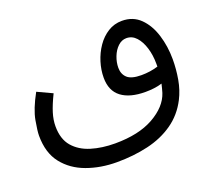

<svg xmlns="http://www.w3.org/2000/svg" viewBox="-106 -556 985 884"><g transform="rotate(-20 387.0 -114.0)"><path d="M326 188Q247 188 179.5 163.5Q112 139 71 87Q30 35 30 -49Q30 -72 39 -122.5Q48 -173 87 -244L160 -210Q137 -163 126.5 -129Q116 -95 116 -64Q116 -1 147.5 35.5Q179 72 231.5 88Q284 104 348 104Q464 104 537.5 62.5Q611 21 631 -40Q637 -60 642 -82Q623 -76 602 -73.5Q581 -71 560 -71Q484 -71 442.5 -102.5Q401 -134 401 -198Q401 -236 413 -274.5Q425 -313 447 -345Q469 -377 500 -396.5Q531 -416 569 -416Q623 -416 658.5 -381Q694 -346 711.5 -289.5Q729 -233 729 -170Q729 -121 720.5 -72.5Q712 -24 691 17Q659 79 604.5 117Q550 155 479 171.5Q408 188 326 188ZM480 -218Q480 -187 500 -168.5Q520 -150 569 -150Q612 -150 651 -162Q651 -169 651 -176Q651 -218 640 -254Q629 -290 609 -312Q589 -334 561 -334Q538 -334 519.5 -316.5Q501 -299 490.5 -272Q480 -245 480 -218Z"/></g></svg>

Font: TSCustom
Style: Regular
Weight: 400
Designer: Monotype Design Team
Foundry: Monotype Imaging Inc.
Version: Version 2.004; ttfautohint (v1.8.3) -l 8 -r 50 -G 200 -x 14 